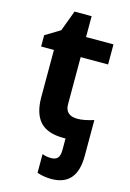

<svg xmlns="http://www.w3.org/2000/svg" viewBox="-134 -727 702 1033"><g transform="rotate(15 217.0 -211.0)"><path d="M243.2 -170.9Q243.2 -108.9 313 -108.9Q347.2 -108.9 401.9 -126V74.2Q401.9 240.2 259.8 240.2Q217.8 240.2 180.2 227.1V123Q203.1 131.8 229.2 131.8Q255.4 131.8 266.6 117.9Q277.8 104 277.8 74.2V9.8H265.1Q175.8 9.8 135 -35.4Q94.2 -80.6 94.2 -170.9V-434.1H22.9V-497.1L105 -546.9L147.9 -662.1H243.2V-545.9H396V-434.1H243.2Z"/></g></svg>

Font: NotoSans-Bold
Style: Bold
Weight: 700
Designer: Monotype Design team
Foundry: Monotype Imaging Inc.
Version: Version 1.04